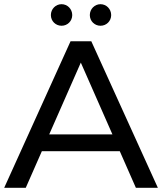

<svg xmlns="http://www.w3.org/2000/svg" viewBox="-21 -897 774 917"><path d="M102 0 179 -175H551L628 0H733L415 -700H316L-1 0ZM365 -598 516 -255H214ZM273 -774C301 -774 324 -796 324 -825C324 -854 301 -877 273 -877C245 -877 222 -854 222 -825C222 -796 245 -774 273 -774ZM408 -825C408 -796 431 -774 459 -774C487 -774 510 -796 510 -825C510 -854 487 -877 459 -877C431 -877 408 -854 408 -825Z"/></svg>

Font: Malon Grotesk Med
Style: Regular
Weight: 500
Designer: Julieta Ulanovsky
Foundry: Julieta Ulanovsky
Version: Version 7.200